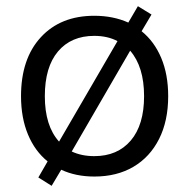

<svg xmlns="http://www.w3.org/2000/svg" viewBox="-20 -562 611 621"><path d="M147 39 104 12 134 -40Q93 -73 70.5 -127Q48 -181 48 -251Q48 -372 112 -441.5Q176 -511 285 -511Q346 -511 395 -489L426 -542L470 -515L438 -461Q479 -428 501.5 -374.5Q524 -321 524 -251Q524 -171 494.5 -112.5Q465 -54 411.5 -22.5Q358 9 285 9Q225 9 178 -13ZM125 -251Q125 -155 171 -104L360 -429Q328 -446 285 -446Q210 -446 167.5 -395.5Q125 -345 125 -251ZM285 -57Q360 -57 403 -107.5Q446 -158 446 -251Q446 -346 401 -398L212 -72Q244 -57 285 -57Z"/></svg>

Font: Winston
Style: Regular
Weight: 400
Designer: Original fonts by Vernon Adams / Changes by Cristiano Sobral
Foundry: Original fonts by Vernon Adams / Changes by Cristiano Sobral
Version: Version 2.503;July 17, 2020;FontCreator 13.0.0.2655 64-bit